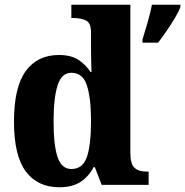

<svg xmlns="http://www.w3.org/2000/svg" viewBox="-20 -780 781 810"><path d="M581 -613Q590 -642 602.5 -685Q615 -728 621 -760H741V-750Q733 -729 717 -702.5Q701 -676 682.5 -649Q664 -622 647 -600H581ZM230 10Q139 10 89 -56.5Q39 -123 39 -267Q39 -412 88.5 -480Q138 -548 228 -548Q280 -548 311 -527.5Q342 -507 362 -476H366Q365 -498 364.5 -528.5Q364 -559 364 -588V-643Q364 -684 342 -694Q320 -704 289 -704H281V-760H530V-134Q530 -88 547.5 -72Q565 -56 599 -56H607V0H409L380 -75H375Q354 -35 319.5 -12.5Q285 10 230 10ZM281 -67Q329 -67 346.5 -117.5Q364 -168 364 -269Q364 -367 346.5 -420Q329 -473 281 -473Q240 -473 223 -420Q206 -367 206 -268Q206 -167 223 -117Q240 -67 281 -67Z"/></svg>

Font: Noto Serif SemiCondensed ExtraBold
Style: Regular
Weight: 800
Width: 4
Designer: Monotype Design Team
Foundry: Monotype Imaging Inc.
Version: Version 2.015